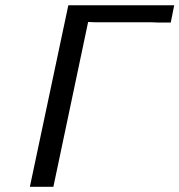

<svg xmlns="http://www.w3.org/2000/svg" viewBox="-20 -714 686 734"><path d="M94.2 0 241.2 -693.8H646L632.8 -627.9H582L559.1 -628.9H344.2L316.9 -629.9L184.1 0Z"/></svg>

Font: CMU Sans Serif
Style: Oblique
Weight: 500
Italic angle: -12°
Version: Version 0.7.0